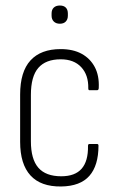

<svg xmlns="http://www.w3.org/2000/svg" viewBox="-20 -668 429 696"><path d="M202 8Q128 9 90.5 -32Q53 -73 53 -154V-325Q53 -408 90.5 -449Q128 -490 200 -490Q245 -490 276 -473Q307 -456 323.5 -425Q340 -394 338 -350Q338 -341 332 -341H304Q300 -341 300 -348Q301 -396 274.5 -424.5Q248 -453 200 -453Q146 -453 119 -422Q92 -391 92 -324V-156Q92 -91 119 -60Q146 -29 202 -29Q252 -29 276 -56.5Q300 -84 299 -139Q299 -146 304 -146H332Q337 -146 337 -140Q337 -68 304 -30.5Q271 7 202 8ZM197 -582Q183 -582 175 -590Q167 -598 167 -611V-619Q167 -633 175 -640.5Q183 -648 197 -648Q211 -648 218.5 -640.5Q226 -633 226 -619V-611Q226 -598 218.5 -590Q211 -582 197 -582Z"/></svg>

Font: Sofia Sans Condensed ExtraLight
Style: Regular
Weight: 250
Version: Version 4.100